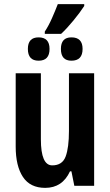

<svg xmlns="http://www.w3.org/2000/svg" viewBox="-20 -900 534 930"><path d="M276 -736Q304 -762 336 -801Q368 -840 388 -871V-880H260Q248 -849 232 -812.5Q216 -776 197 -747V-736ZM380 -663Q380 -719 326 -719Q275 -719 275 -663Q275 -606 326 -606Q380 -606 380 -663ZM220 -663Q220 -719 167 -719Q115 -719 115 -663Q115 -606 167 -606Q220 -606 220 -663ZM314 -545V-266Q314 -185 298 -142Q282 -99 233 -99Q178 -99 178 -225V-545H56V-190Q56 -96 91 -43Q126 10 199 10Q282 10 319 -70H326L340 0H436V-545Z"/></svg>

Font: Noto Sans UI Condensed
Style: Bold
Weight: 700
Width: 3
Designer: Monotype Design Team
Foundry: Monotype Imaging Inc.
Version: 1.001